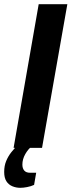

<svg xmlns="http://www.w3.org/2000/svg" viewBox="-52 -707 342 918"><path d="M13 0 133 -687H270L149 0ZM45 191Q25 191 7 183.5Q-11 176 -21.5 159.5Q-32 143 -32 115Q-32 86 -22.5 63Q-13 40 2 21Q17 2 32 -12H102L101 -8Q83 5 69 29.5Q55 54 55 80Q55 98 64 108.5Q73 119 92 119H121L111 177Q96 184 77.5 187.5Q59 191 45 191Z"/></svg>

Font: Archivo Condensed
Style: Bold Italic
Weight: 700
Width: 3
Italic angle: -10°
Designer: Hector Gatti
Foundry: Omnibus-Type
Version: Version 2.001